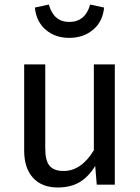

<svg xmlns="http://www.w3.org/2000/svg" viewBox="-20 -809 615 841"><path d="M283.2 -643.1Q221.7 -643.1 180.2 -678.7Q138.7 -714.4 132.8 -775.9L193.8 -789.1Q215.3 -712.9 283.2 -712.9Q353.5 -712.9 375 -789.1L436 -775.9Q430.2 -714.4 387.7 -678.7Q345.2 -643.1 283.2 -643.1ZM482.9 -526.9V0H403.8L397 -82Q366.7 -33.2 327.6 -10.5Q288.6 12.2 232.9 12.2Q163.6 12.2 124.8 -30Q85.9 -72.3 85.9 -148.9V-526.9H178.2V-159.2Q178.2 -105.5 197 -82.8Q215.8 -60.1 258.8 -60.1Q335.9 -60.1 391.1 -150.9V-526.9Z"/></svg>

Font: FiraGO
Style: Regular
Weight: 400
Designer: bBox Type
Foundry: bBox Type GmbH
Version: Version 1.001;PS 001.001;hotconv 1.0.88;makeotf.lib2.5.64775